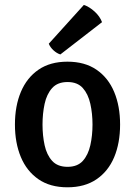

<svg xmlns="http://www.w3.org/2000/svg" viewBox="-20 -764 560 797"><path d="M478.5 -247Q478.5 -170 453.8 -111.2Q429 -52.5 380.2 -19.5Q331.5 13.5 260 13.5Q188 13.5 139.5 -20Q91 -53.5 66.5 -112.2Q42 -171 42 -247Q42 -324 66.8 -382.8Q91.5 -441.5 140 -474.8Q188.5 -508 260 -508Q332 -508 380.8 -474.5Q429.5 -441 454 -382.2Q478.5 -323.5 478.5 -247ZM156.5 -247Q156.5 -201.5 165.2 -161.2Q174 -121 196.5 -96.2Q219 -71.5 260.5 -71.5Q301.5 -71.5 323.8 -96.2Q346 -121 355 -161.2Q364 -201.5 364 -247Q364 -292.5 355 -333Q346 -373.5 323.8 -398.5Q301.5 -423.5 260.5 -423.5Q219 -423.5 196.5 -398.5Q174 -373.5 165.2 -333Q156.5 -292.5 156.5 -247ZM328 -743.5Q351 -736 373 -715.8Q395 -695.5 403.5 -672L230.5 -538Q216 -542.5 202.2 -555Q188.5 -567.5 182.5 -582.5Z"/></svg>

Font: Signika Negative Light Medium
Style: Regular
Weight: 500
Version: Version 2.001